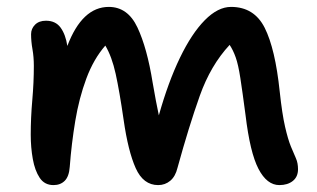

<svg xmlns="http://www.w3.org/2000/svg" viewBox="-20 -527 918 556"><path d="M135 9Q109 9 95 -12Q81 -33 75 -66.5Q69 -100 69 -137Q69 -186 73.5 -237Q78 -288 78 -336Q78 -362 74 -384.5Q70 -407 70 -428Q70 -444 81.5 -455.5Q93 -467 113 -467Q141 -467 155.5 -447Q170 -427 175 -394Q218 -507 295 -507Q350 -507 378 -447.5Q406 -388 422 -288Q432 -230 440 -193Q467 -289 501 -359.5Q535 -430 573 -468.5Q611 -507 649 -507Q716 -507 746.5 -446.5Q777 -386 790 -262Q797 -197 805.5 -160Q814 -123 822.5 -102.5Q831 -82 837 -68.5Q843 -55 843 -37Q843 -15 828 -3Q813 9 789 9Q753 9 728.5 -38Q704 -85 691 -194Q682 -262 676 -301Q670 -340 662.5 -361Q655 -382 645 -397Q590 -338 558.5 -249.5Q527 -161 494 -41Q488 -16 473 -3.5Q458 9 438 9Q395 9 373 -40Q351 -89 338 -180Q326 -263 315 -313Q304 -363 285 -395Q251 -356 230 -299.5Q209 -243 198 -177Q187 -111 182 -44Q180 -16 167.5 -3.5Q155 9 135 9Z"/></svg>

Font: Shantell Sans Normal
Style: Regular
Weight: 500
Designer: Stephen Nixon, Anya Danilova, Shantell Martin
Foundry: Arrow Type
Version: Version 1.009;[a7da0bfa3]